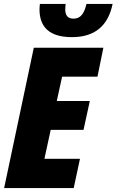

<svg xmlns="http://www.w3.org/2000/svg" viewBox="-20 -957 593 977"><path d="M346 -768C462 -768 530 -825 553 -937H420C408 -886 389 -862 354 -862C324 -862 312 -880 312 -909C312 -917 313 -925 314 -937H183C182 -927 181 -918 181 -909C181 -820 231 -768 346 -768ZM1 0H355L387 -149H206L238 -296H405L437 -443H269L296 -567H476L506 -714H152Z"/></svg>

Font: Noto Sans Condensed Black
Style: Italic
Weight: 900
Width: 3
Italic angle: -12°
Designer: Monotype Design Team
Foundry: Monotype Imaging Inc.
Version: Version 2.013